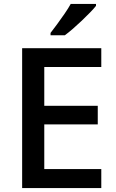

<svg xmlns="http://www.w3.org/2000/svg" viewBox="-20 -960 594 980"><path d="M497 0H93V-714H497V-618H206V-420H479V-325H206V-97H497ZM470 -930Q459 -916 439.5 -896Q420 -876 397.5 -854.5Q375 -833 352.5 -813.5Q330 -794 311 -780H238V-792Q253 -811 272 -837Q291 -863 310 -890.5Q329 -918 341 -940H470Z"/></svg>

Font: Noto Sans Oriya Medium
Style: Regular
Weight: 500
Version: Version 2.003